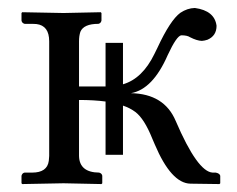

<svg xmlns="http://www.w3.org/2000/svg" viewBox="-20 -462 597 484"><path d="M290 -71.8H246.1V-206.1Q216.8 -210 179.2 -210V-68.8Q180.2 -27.3 230 -26.9Q236.8 -24.9 237.8 -19V0L235.8 2Q234.4 2 140.1 0Q140.1 0 36.1 2L34.2 0V-19Q36.1 -25.9 42 -26.9H61Q99.1 -26.9 103 -56.6Q103.5 -63 104 -68.8V-357.9Q104 -397.5 71.8 -401.4Q66.9 -401.9 61 -401.9H42Q35.2 -403.8 34.2 -410.2V-429.2L36.1 -431.2Q37.1 -431.2 140.1 -429.2L233.9 -431.2L235.8 -429.2V-410.2Q234.4 -403.3 228 -401.9Q190.9 -401.9 182.6 -381.8Q179.2 -371.6 179.2 -357.9V-244.1H246.1V-354H290V-249.5Q338.9 -263.7 369.1 -325.7Q373 -333.5 377 -341.8Q409.2 -411.1 434.6 -429.7Q452.1 -441.4 471.2 -441.9Q521 -435.1 525.9 -397Q525.9 -371.6 502.9 -361.8Q495.6 -359.4 488.8 -358.9Q476.1 -359.4 459 -368.2Q452.1 -373 437 -373Q425.3 -371.6 402.8 -323.2Q365.2 -236.8 310.1 -227.1Q394 -225.6 422.9 -157.2Q478 -28.8 516.1 -26.9H523.9Q533.7 -24.9 535.2 -19V0L533.2 2L460 1Q411.6 0 370.1 -98.1Q367.7 -103.5 363.8 -112.8Q343.8 -162.6 321.3 -179.7Q307.6 -189.9 290 -195.8Z"/></svg>

Font: Linux Biolinum Capitals O
Style: Small Caps
Weight: 400
Designer: Philipp H. Poll
Foundry: Philipp H. Poll
Version: Version 1.0.4